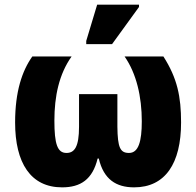

<svg xmlns="http://www.w3.org/2000/svg" viewBox="-20 -796 845 826"><path d="M351 -606H462L578 -766V-776H398L351 -620ZM247 10C327 10 378 -24 400 -114H405C426 -24 480 10 557 10C691 10 759 -93 759 -269C759 -380 743 -459 683 -553H516C567 -480 590 -380 590 -274C590 -188 576 -138 535 -138C497 -138 486 -161 485 -251V-391H320V-251C320 -165 301 -138 266 -138C227 -138 214 -176 214 -277C214 -382 234 -477 288 -553H119C75 -491 45 -402 45 -269C45 -95 112 10 247 10Z"/></svg>

Font: Noto Sans Condensed Black
Style: Regular
Weight: 900
Width: 3
Designer: Monotype Design Team
Foundry: Monotype Imaging Inc.
Version: Version 2.013